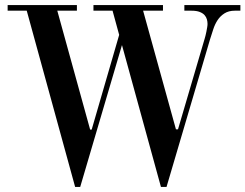

<svg xmlns="http://www.w3.org/2000/svg" viewBox="-20 -720 964 754"><path d="M459 -543 295 14H275L85 -678H10V-700H282V-678H205L334 -211H340L448 -583L422 -678H347V-700H620V-678H542L671 -212H679L784 -569Q785 -573 787 -580Q789 -587 790.5 -595.5Q792 -604 793.5 -612Q795 -620 795 -626Q795 -635 792.5 -644Q790 -653 783.5 -660.5Q777 -668 764.5 -673Q752 -678 732 -678H704V-700H924V-678H902Q878 -678 861.5 -667.5Q845 -657 834.5 -641Q824 -625 817.5 -605Q811 -585 805 -566L634 14H612Z"/></svg>

Font: EIisabethische
Style: Book
Weight: 400
Designer: Salychow
Version: Version 1.3